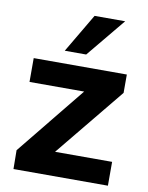

<svg xmlns="http://www.w3.org/2000/svg" viewBox="-84 -804 668 865"><g transform="rotate(10 250.0 -371.5)"><path d="M38 0 37 -86 291 -399H41V-508H467V-424L209 -109H470V0ZM173 -565 278 -743H418L271 -565Z"/></g></svg>

Font: REM Medium
Style: Regular
Weight: 500
Designer: Octavio Pardo
Foundry: Ashler Design
Version: Version 1.005;gftools[0.9.28]